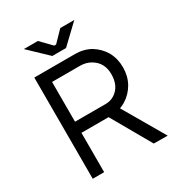

<svg xmlns="http://www.w3.org/2000/svg" viewBox="-203 -1014 1071 1150"><g transform="rotate(-30 333.0 -439.0)"><path d="M181 0H102V-700H384Q443 -700 491 -673Q538 -644 566 -597Q593 -548 593 -488Q593 -428 566 -379Q538 -330 491 -301Q442 -272 384 -272H181ZM620 1 524 0 347 -310 428 -329ZM181 -624V-349H393Q428 -349 455 -367Q512 -404 512 -488Q512 -568 446 -606Q414 -624 374 -624ZM355 -758H260L133 -879H230L301 -806H314L385 -879H482Z"/></g></svg>

Font: Rilu
Style: Regular
Weight: 500
Designer: Alí Sinisterra
Foundry: Alí Sinisterra
Version: 0.1